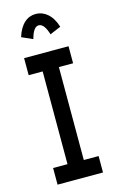

<svg xmlns="http://www.w3.org/2000/svg" viewBox="-124 -863 561 914"><g transform="rotate(-15 156.5 -406.0)"><path d="M109 -699C118 -733 131 -756 150 -756C169 -756 183 -736 194 -700L248 -723C229 -785 190 -812 150 -812C110 -812 74 -785 55 -723ZM41 0H265V-81H192V-539H262V-623H43V-539H112V-82H41Z"/></g></svg>

Font: Inconsolata ExtraCondensed
Style: Bold
Weight: 700
Width: 2
Monospace: yes
Designer: Raph Levien, Cyreal, Brenton Simpson
Foundry: Raph Levien, Cyreal, Google
Version: Version 3.100